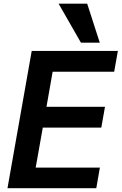

<svg xmlns="http://www.w3.org/2000/svg" viewBox="-20 -994 642 1014"><path d="M147.5 -725H602.5L583 -615H258L225.5 -430H534.5L515 -320H206L168.5 -109H507.5L488.5 0H19.5ZM289.5 -974.5H440.5L507 -768.5H407.5Z"/></svg>

Font: JuliaMono BoldItalic
Style: Regular
Weight: 700
Italic angle: -9°
Monospace: yes
Designer: cormullion
Foundry: corm
Version: Version 0.049; ttfautohint (v1.8.4)